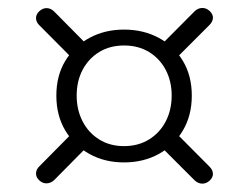

<svg xmlns="http://www.w3.org/2000/svg" viewBox="-20 -570 615 477"><path d="M78 -157Q70 -149.5 69.5 -139.8Q69 -130 77.5 -122Q86 -114 96.2 -114.5Q106.5 -115 114.5 -122.5L203.5 -212.5L166 -246ZM77.5 -542Q69 -534 69.5 -524.2Q70 -514.5 78 -507L166.5 -418L202 -453L114.5 -541.5Q106.5 -549.5 96.2 -549.8Q86 -550 77.5 -542ZM501 -542.5Q492.5 -550.5 482.2 -550.2Q472 -550 463.5 -542L374 -452L410.5 -418L500.5 -508Q508.5 -516 509 -525.2Q509.5 -534.5 501 -542.5ZM501 -121.5Q509.5 -129.5 509 -138.8Q508.5 -148 500.5 -156L411.5 -245.5L375 -210.5L463.5 -122Q472 -114 482.2 -113.8Q492.5 -113.5 501 -121.5ZM288 -166.5Q336 -166.5 374 -187.2Q412 -208 434.2 -245.5Q456.5 -283 456.5 -332.5Q456.5 -382 434.2 -419Q412 -456 374 -476.2Q336 -496.5 288 -496.5Q240.5 -496.5 202.5 -476Q164.5 -455.5 142.2 -418.8Q120 -382 120 -332.5Q120 -283 142.2 -245.8Q164.5 -208.5 202.2 -187.5Q240 -166.5 288 -166.5ZM288 -207Q253 -207 226.5 -223.5Q200 -240 185.2 -268.5Q170.5 -297 170.5 -332.5Q170.5 -368.5 185.2 -396.5Q200 -424.5 226.5 -440.8Q253 -457 288.5 -457Q323.5 -457 350.2 -440.8Q377 -424.5 391.8 -396.2Q406.5 -368 406.5 -332.5Q406.5 -297 391.8 -268.5Q377 -240 350.2 -223.5Q323.5 -207 288 -207Z"/></svg>

Font: Fraunces
Style: Regular
Weight: 400
Version: Version 1.000;[b76b70a41]